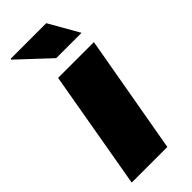

<svg xmlns="http://www.w3.org/2000/svg" viewBox="-236 -764 804 804"><g transform="rotate(-45 166.0 -362.5)"><path d="M15 0 107 -528H319L226 0ZM160 -592 22 -721 24 -725H234L310 -592Z"/></g></svg>

Font: Archivo SemiExpanded Black
Style: Italic
Weight: 900
Width: 6
Italic angle: -10°
Designer: Hector Gatti
Foundry: Omnibus-Type
Version: Version 2.001